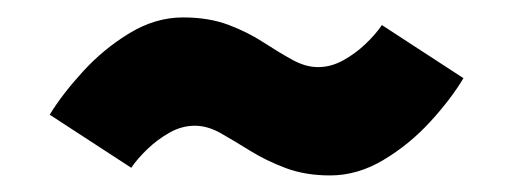

<svg xmlns="http://www.w3.org/2000/svg" viewBox="-20 -446 617 226"><path d="M525.5 -354Q511 -329.5 486.5 -302.8Q462 -276 431.5 -257.8Q401 -239.5 368.5 -239.5Q339.5 -239.5 316.2 -248.2Q293 -257 274.5 -268.5Q256 -280 240.2 -289Q224.5 -298 209.5 -298Q194 -298 179.8 -290Q165.5 -282 153.5 -270.5Q141.5 -259 134.5 -248.5L38.5 -311Q53.5 -335.5 77.8 -362Q102 -388.5 132.5 -407Q163 -425.5 195.5 -425.5Q225.5 -425.5 248.8 -416.8Q272 -408 290 -396.2Q308 -384.5 323.8 -375.8Q339.5 -367 354.5 -367Q369.5 -367 384 -375Q398.5 -383 410.5 -394.5Q422.5 -406 429.5 -416.5Z"/></svg>

Font: League Spartan Thin ExtraBold
Style: Regular
Weight: 800
Version: Version 2.002